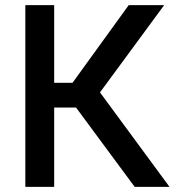

<svg xmlns="http://www.w3.org/2000/svg" viewBox="-20 -731 684 751"><path d="M191.9 -710.9H79.1V0H191.9V-310.5H277.3L506.8 0H643.1L371.1 -369.6L622.1 -710.9H483.4L263.7 -407.2H191.9Z"/></svg>

Font: Bert Sans Medium
Style: Regular
Weight: 500
Designer: Christian Robertson (Google), Cristiano Sobral
Foundry: Google, Cristiano Sobral
Version: Version 3.101